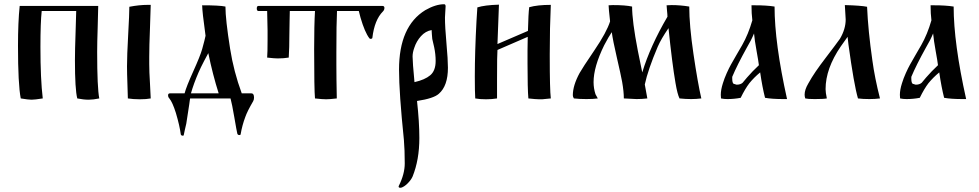

<svg xmlns="http://www.w3.org/2000/svg" viewBox="-20 -465 4624 907"><path d="M78 0Q65 -67 65 -249Q65 -360 73 -437H444Q444 -413 441.5 -338Q439 -263 439 -220Q439 -50 449 0Q420 6 399 6Q375 6 345 0Q334 -43 334 -180Q334 -229 337 -311Q340 -393 340 -413H177Q171 -358 171 -243Q171 -91 182 0Q144 6 129 6Q114 6 78 0Z M692 0Q672 4 641 4Q609 4 584 0Q584 -14 582 -66Q580 -118 580 -152Q580 -202 585.5 -301Q591 -400 591 -433Q638 -442 678 -442H692Q692 -420 688.5 -332.5Q685 -245 685 -197V-162Q685 -127 688.5 -70.5Q692 -14 692 0Z M783 -24H852Q860 -55 893 -128Q926 -201 935 -233Q948 -280 951 -296Q935 -412 935 -440Q1017 -440 1045 -434Q1045 -374 1067 -235Q1084 -127 1122 -24H1168Q1180 -24 1180 -4Q1180 6 1176 13Q1148 61 1139 87Q1124 127 1117 168Q1117 173 1111 173Q1103 173 1101 166Q1098 154 1087 89.5Q1076 25 1069 0H878Q877 3 876 13Q875 23 874 28L860 119Q858 128 853.5 147Q849 166 848 173Q848 176 844 176Q836 176 834 170Q829 130 811 69Q795 18 780 0Q774 -6 774 -15Q774 -24 783 -24ZM1013 -24Q985 -112 964 -214Q962 -211 945 -178.5Q928 -146 918 -123Q895 -70 882 -24Z M1571 0Q1537 4 1521 4Q1502 4 1468 0Q1464 -42 1464 -233Q1464 -346 1468 -413H1349Q1349 -385 1348 -365L1347 -303Q1347 -238 1344 -193Q1320 -189 1292 -189Q1276 -189 1242 -193Q1244 -215 1244 -278V-321Q1244 -337 1243 -368Q1242 -399 1242 -413H1201Q1193 -413 1193 -425Q1193 -437 1201 -437H1786Q1796 -437 1796 -428Q1796 -418 1789 -411Q1749 -371 1739 -286Q1738 -282 1732.5 -281.5Q1727 -281 1725 -284Q1703 -313 1683 -382L1675 -413H1572Q1569 -356 1569 -217V-159Q1569 -96 1571 0Z M1938 -77Q1987 -88 2012.5 -109.5Q2038 -131 2038 -177Q2038 -209 2031 -242L2022 -281Q2021 -289 2020 -304.5Q2019 -320 2019 -323Q1990 -318 1968.5 -294Q1947 -270 1937 -239Q1929 -217 1929 -198Q1929 -172 1938 -77ZM2082 -382Q2082 -338 2089 -260.5Q2096 -183 2096 -145Q2096 -59 2053 -22Q2029 0 1950 12Q1961 111 1961 187Q1961 290 1929 369Q1922 385 1905.5 401.5Q1889 418 1874 422H1871Q1863 422 1863 416Q1863 414 1864 413Q1892 357 1892 307Q1892 243 1888 196Q1865 -27 1865 -136Q1865 -341 1989 -417Q2038 -445 2078 -445Q2085 -445 2085 -435Q2085 -429 2083.5 -409.5Q2082 -390 2082 -382Z M2328 0Q2304 4 2276 4Q2245 4 2225 0Q2223 -30 2223 -104Q2223 -218 2231 -367Q2231 -374 2235 -430Q2269 -441 2337 -443Q2335 -399 2330 -257L2474 -319Q2476 -402 2480 -431Q2519 -442 2582 -442Q2577 -334 2577 -210V-198Q2577 -42 2582 0Q2546 4 2541 4H2527Q2512 4 2476 0Q2472 -46 2472 -163V-227Q2472 -270 2473 -291L2330 -229Q2328 -210 2328 -91Q2328 -91 2328 0Z M3236 -434Q3236 -345 3256 -209.5Q3276 -74 3293 0Q3269 3 3245 3Q3219 3 3190 0Q3180 -20 3171 -73Q3155 -166 3138 -332Q3103 -281 3087 -244Q3041 -136 3026 -66Q3032 -32 3038 0Q3013 3 2987 3Q2977 3 2957 1.5Q2937 0 2927 0Q2927 -32 2919 -78Q2913 -111 2894 -193Q2875 -275 2870 -313Q2856 -293 2834 -251Q2784 -149 2784 -77Q2784 -48 2793 -20L2804 0Q2783 3 2750 3Q2717 3 2691 0Q2686 -8 2686 -15Q2686 -61 2718 -120Q2730 -142 2788 -227.5Q2846 -313 2862 -364Q2855 -427 2855 -440Q2862 -441 2875 -441Q2934 -441 2966 -434Q2966 -365 2993 -226Q3003 -174 3014 -123Q3052 -248 3133 -386Q3133 -396 3131 -414Q3129 -432 3129 -440Q3137 -441 3153 -441Q3194 -441 3236 -434Z M3639 -434Q3639 -262 3698 3Q3698 3 3682 3Q3626 3 3594 -3Q3581 -54 3571 -123Q3542 -99 3520 -72Q3500 -46 3479 -3Q3449 3 3416 3Q3400 3 3386 0Q3385 -6 3385 -17Q3385 -41 3395 -72Q3402 -95 3413 -119.5Q3424 -144 3433 -160Q3442 -176 3459 -205.5Q3476 -235 3486 -252Q3515 -303 3534 -369Q3530 -401 3530 -440H3547Q3602 -440 3639 -434ZM3565 -157Q3563 -175 3554 -224.5Q3545 -274 3542 -307Q3529 -275 3508 -240Q3462 -157 3439 -102V-93Q3439 -68 3450 -68Q3451 -68 3456 -66L3460 -65Q3478 -65 3488 -74Q3490 -77 3509 -99Q3534 -128 3565 -157Z M3975 -373Q3975 -385 3971 -441Q4047 -439 4076 -433Q4081 -319 4101 -180Q4112 -98 4137 0Q4114 3 4087 3Q4056 3 4033 0Q4014 -65 3988 -255Q3988 -261 3986 -273Q3984 -285 3984 -291L3952 -246Q3880 -141 3880 -44Q3880 -28 3886 0Q3871 3 3830 3H3828Q3796 3 3784 0Q3781 -9 3781 -18Q3781 -41 3798 -70Q3814 -99 3833.5 -127.5Q3853 -156 3882.5 -194.5Q3912 -233 3923 -248L3948 -282Q3975 -328 3975 -373Z M4485 -434Q4485 -262 4544 3Q4544 3 4528 3Q4472 3 4440 -3Q4427 -54 4417 -123Q4388 -99 4366 -72Q4346 -46 4325 -3Q4295 3 4262 3Q4246 3 4232 0Q4231 -6 4231 -17Q4231 -41 4241 -72Q4248 -95 4259 -119.5Q4270 -144 4279 -160Q4288 -176 4305 -205.5Q4322 -235 4332 -252Q4361 -303 4380 -369Q4376 -401 4376 -440H4393Q4448 -440 4485 -434ZM4411 -157Q4409 -175 4400 -224.5Q4391 -274 4388 -307Q4375 -275 4354 -240Q4308 -157 4285 -102V-93Q4285 -68 4296 -68Q4297 -68 4302 -66L4306 -65Q4324 -65 4334 -74Q4336 -77 4355 -99Q4380 -128 4411 -157Z"/></svg>

Font: Ponomar Unicode TT
Style: Regular
Weight: 400
Designer: Vladislav V. Dorosh, Yuri A.W. Shardt, Nikita Simmons, Aleksandr Andreev
Foundry: Ponomar Project
Version: 1.1